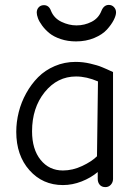

<svg xmlns="http://www.w3.org/2000/svg" viewBox="-20 -744 556 778"><path d="M288.1 -576.2Q254.4 -576.2 226.1 -585.7Q197.8 -595.2 180.4 -609.4Q163.1 -623.5 150.9 -640.1Q138.7 -656.7 133.8 -670.2Q128.9 -683.6 128.9 -692.9Q128.9 -706.1 137 -714.6Q145 -723.1 158.2 -723.1Q178.7 -723.1 187 -699.2Q199.2 -669.9 229.2 -655.5Q259.3 -641.1 290 -641.1Q322.3 -641.1 350.8 -655.5Q379.4 -669.9 391.1 -700.2Q400.9 -724.1 420.9 -724.1Q433.6 -724.1 441.9 -715.1Q450.2 -706.1 450.2 -693.8Q450.2 -681.2 440.7 -662.6Q431.2 -644 413.1 -624Q395 -604 361.8 -590.1Q328.6 -576.2 288.1 -576.2ZM407.2 14.2Q392.1 14.2 384 4.6Q376 -4.9 376 -19V-46.9Q348.1 -23.4 310.8 -8.8Q273.4 5.9 234.9 5.9Q152.8 5.9 99.4 -54.2Q45.9 -114.3 45.9 -210Q45.9 -249.5 55.9 -289.6Q65.9 -329.6 86.2 -366.2Q106.4 -402.8 134.5 -431.2Q162.6 -459.5 201.9 -476.3Q241.2 -493.2 286.1 -493.2Q301.3 -493.2 316.4 -491.5Q331.5 -489.7 345.7 -486.3Q359.9 -482.9 371.1 -479.7Q382.3 -476.6 394.5 -471.4Q406.7 -466.3 412.8 -463.6Q418.9 -460.9 428.2 -456.5Q437.5 -452.1 438 -452.1V-19Q438 -5.4 429.2 4.4Q420.4 14.2 407.2 14.2ZM234.9 -53.2Q274.4 -53.2 313.2 -71.5Q352.1 -89.8 373 -110.8L377 -414.1Q330.6 -434.1 288.1 -434.1Q212.4 -434.1 161.1 -370.6Q109.9 -307.1 109.9 -211.9Q109.9 -139.2 144.5 -96.2Q179.2 -53.2 234.9 -53.2Z"/></svg>

Font: Comic Neue
Style: Regular
Weight: 400
Designer: Craig Rozynski
Foundry: Craig Rozynski
Version: Version 2.003;hotconv 1.0.109;makeotfexe 2.5.65596